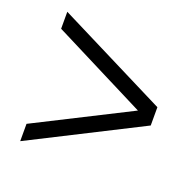

<svg xmlns="http://www.w3.org/2000/svg" viewBox="-97 -636 728 717"><g transform="rotate(20 266.5 -278.0)"><path d="M53.7 -534.7V-467.3L427.7 -278.3L53.7 -89.4V-20.5L491.7 -242.2V-314.9Z"/></g></svg>

Font: Now Medium
Style: Regular
Weight: 500
Designer: Alfredo Marco Pradil
Foundry: Alfredo Marco Pradil
Version: Version 1.200;hotconv 1.0.109;makeotfexe 2.5.65596